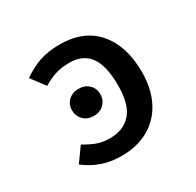

<svg xmlns="http://www.w3.org/2000/svg" viewBox="-126 -682 852 835"><g transform="rotate(-30 300.0 -264.5)"><path d="M79 -48 130 -119Q165 -98 192 -88.5Q219 -79 255 -79Q323 -79 361 -122.5Q399 -166 399 -261Q399 -360 365.5 -406Q332 -452 265 -452Q225 -452 194.5 -442.5Q164 -433 131 -413L79 -482Q125 -514 168.5 -528Q212 -542 268 -542Q387 -542 452.5 -466.5Q518 -391 518 -260Q518 -176 486.5 -114.5Q455 -53 397 -20Q339 13 261 13Q206 13 162 -2.5Q118 -18 79 -48ZM313 -267Q313 -237 293 -217.5Q273 -198 242 -198Q211 -198 191 -217.5Q171 -237 171 -267Q171 -296 191 -315Q211 -334 242 -334Q273 -334 293 -315Q313 -296 313 -267Z"/></g></svg>

Font: Fira Mono Medium
Style: Regular
Weight: 500
Designer: Carrois Corporate & Edenspiekermann AG
Foundry: Carrois Corporate GbR & Edenspiekermann AG
Version: Version 3.206